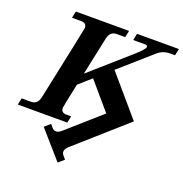

<svg xmlns="http://www.w3.org/2000/svg" viewBox="-192 -882 1247 1311"><g transform="rotate(20 431.0 -226.0)"><path d="M370.6 279.3 197.8 82 238.8 45.9 255.9 66.9Q269.5 83 286.1 83Q304.2 83 325.7 64.5L567.9 -149.4L401.4 -344.2L312.5 -265.6Q275.9 -92.8 275.9 -84.5Q275.9 -48.8 315.4 -48.8H349.6L339.4 0H-20.5L-10.3 -48.8H56.6Q105.5 -48.8 116.7 -102.5Q231 -639.6 231 -647.9Q231 -683.6 191.4 -683.6H124.5L134.8 -732.4H521.5L511.2 -683.6H450.2Q401.4 -683.6 390.1 -629.9L331.1 -352.5L610.4 -598.6Q673.3 -653.8 673.3 -670.9Q673.3 -683.6 653.8 -683.6H569.3L579.6 -732.4H883.8L873.5 -683.6H838.4Q784.7 -683.6 747.1 -649.4L519 -448.7L763.7 -163.1L405.8 153.8Q381.3 175.3 381.3 195.3Q381.3 209 393.6 222.7L411.6 243.2Z"/></g></svg>

Font: Munson
Style: Bold Italic
Weight: 700
Italic angle: -12°
Designer: Paul James MIller
Foundry: High-Logic / Made with FontCreator
Version: Version 2.10;May 5, 2019;FontCreator 11.5.0.2430 64-bit